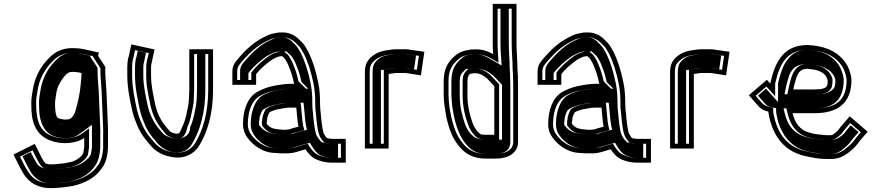

<svg xmlns="http://www.w3.org/2000/svg" viewBox="-20 -783 4562 994"><path d="M402 -405V-400C402 -394.7 401.7 -388.7 401 -382C397.4 -335.5 392.4 -289.9 381 -248C376.2 -232.1 370.3 -199.4 361 -187C354.8 -177.7 346 -165 331 -165C325.7 -164.3 320.7 -164 316 -164C301.2 -165.6 276.3 -167.8 273 -181C266.4 -198.6 265 -220.1 265 -245C265 -267.6 267.8 -271.1 271 -297C274.9 -328.6 289 -355.4 304.5 -376C315.5 -390.7 328.4 -411 354 -411C360.7 -411 367 -410.7 373 -410C375.7 -410 380.7 -409.3 388 -408ZM525 -437 488 -494 492 -511 415 -528C399.7 -531.3 387 -533 377 -533C369 -533.7 361.3 -534 354 -534C299.2 -534 261.6 -512 233 -482C192.1 -441.1 159.1 -384.8 149 -314C144.7 -284 142 -278.5 142 -247C142 -233 142.3 -220 143 -208C147.3 -130.2 179.9 -77.5 240 -56C297.4 -33 374.6 -38.7 416 -69V-21C414.8 -10.5 412.5 0.7 411 10C407.7 14.7 404.7 19.3 402 24C386 40 362.6 54.8 334 58L316 62C298.1 64.2 264.4 68 243 68C232.4 68 214.9 65.9 211 58C204 49.3 197.1 35.2 192 26L160 -38L50 17L82 81C92.2 99.8 102.8 121.7 117 137C143.7 169.4 185.3 191 243 191C269.4 191 312.9 186.9 336 183L360 179C420.6 165 473.2 136.5 504 92L514 78C529 54.1 536.8 21.8 539 -14V-82C539.7 -97.3 539.5 -114.7 538.5 -134C535.7 -188.6 533.7 -259.2 531 -314C529.3 -346.3 525 -381.8 525 -413ZM427 -425.2V-400C427 -393.8 426.6 -386.5 425.9 -379.8C422.3 -333.3 417.3 -286.2 405 -241.1C400.7 -226.7 397.7 -195.7 381.4 -172.5C376.8 -165.6 362.7 -141.3 332.8 -140C327.2 -139.4 321.4 -139 316 -139H314.6C306.1 -139.9 261.5 -135 249.1 -173.4C241.7 -193.8 240 -219.7 240 -245C240 -270.5 243.3 -277 246.2 -300.1C250.8 -337.3 267.2 -368 284.5 -391C293.5 -403 313.2 -436 354 -436C361.3 -436 365.9 -435.8 374.5 -435C379.9 -434.7 384.6 -434 392.9 -432.5ZM376 -508H377C384.2 -508 395.6 -506.6 409.6 -503.6L461.9 -492.1L461.2 -489.3L500 -429.6L500 -413C500 -379.6 504.4 -343.7 506 -312.7C508.7 -258.3 510.7 -187.7 513.5 -132.7C514.5 -113.7 514.7 -98.1 514 -82.5V-14.8C511.8 18.4 504.5 45.4 493.2 64.1L483.5 77.6C457.4 115.4 410.5 141.5 355.1 154.5L331.9 158.3C310.7 161.9 267.1 166 243 166C159.9 166 133.5 123.5 104.2 69.4L83.5 28.2L148.8 -4.5L169.9 37.7C175.2 47.2 181.1 59.9 190.8 72.9C208.7 96.9 232.7 93 243 93C267.5 93 301.3 89 320.3 86.7L338.1 82.7C375.4 77.7 400.8 60.5 419.7 41.7C425.6 35.8 429.7 26.9 434.7 19.8C436.7 7.8 439.3 -4.4 441 -19.6V-118.3L401.2 -89.2C369.2 -65.7 300 -58.9 248.8 -79.4C186.4 -101.7 167 -158.1 167 -247C167 -276.9 169.1 -278.3 173.7 -310.5C183 -375.5 213 -426.6 250.9 -464.5C276.4 -491.3 306.4 -509 354 -509C360.8 -509 368.4 -508.6 376 -508ZM442 -422.9 400.1 -431.8C392.8 -433.2 383.2 -434.6 377.5 -434.9C369.5 -435.7 362 -436 354 -436C343.5 -436 333.1 -434.4 324.4 -431.8C286.1 -420.5 275.5 -396.2 268.3 -386.6C251.1 -363.8 235.5 -334.1 231.1 -298.9C228.1 -274.9 225 -269.5 225 -245C225 -219.8 226.3 -196.7 233.7 -176.1C245.1 -139.7 304.3 -139.9 312.5 -139H316C322.2 -139 332.4 -139.8 335.7 -140.1C385.3 -143.4 394.7 -172.6 397.6 -177C412.6 -197.7 415.8 -228.4 420.4 -243.6C432.4 -287.7 437.4 -334.1 440.9 -380.6C441.6 -387.3 442 -394.1 442 -400ZM354 -509C319.1 -509 293.3 -496.4 267.1 -469C229.4 -431.2 198.5 -379.1 188.8 -311.8C184.4 -280.4 182 -277.5 182 -247C182 -233.2 182.3 -220.5 183 -208.9C186.3 -149.1 208 -109.1 237.1 -89.2C273.9 -64.1 350.3 -59.4 385.6 -85.2L456 -136.9V-20.1C454.5 -6.5 452 5.5 450.1 16.6C445.8 22.6 441.8 28.7 438.2 35C418.7 54.4 392.1 75.6 344.6 82.2L326.7 86.2C306.1 88.7 272.4 93 243 93C230.8 93 191 91.5 172.9 66.2C166.8 58 158.5 42 154 33.8L139.3 4.4L96.3 25.9L120 73.2C130.2 91.9 141.2 113.3 151.6 124.5C176.4 151.2 201.3 166 243 166C263.5 166 307.1 161.9 325.7 158.8L347.8 155.2C397.7 143.3 440.8 120.3 467.4 81.9L477.1 68.4C489 48.9 496.8 19.6 499 -14.5V-82.3C499.7 -97.8 499.5 -114 498.5 -133.2C495.7 -188 493.7 -258.6 491 -313.2C489.4 -344.7 485 -380.4 485 -413L485 -432.1L446.8 -490.9L447.6 -494.3L401.8 -504.4C389.1 -507.2 380 -508 377 -508H374.3C367.5 -508.6 360 -509 354 -509Z M660 -553 647 -493 643 -479C640.3 -465.7 639 -450.7 639 -434V-391C639 -329.3 652.8 -263.6 664 -213C672.7 -174.3 683.3 -151.1 697 -119C714.5 -82.5 733.3 -60.7 757 -33C780.9 -3.1 816 19.8 861 28C928.3 44.8 981.7 14.9 1007 -22C1055.1 -96.9 1083 -196.3 1083 -319V-528H960V-319C960 -310.3 959.7 -301.7 959 -293C959 -274.2 957.5 -256.4 955 -239C946.8 -200.7 941.6 -163.2 926 -132C923.3 -123.9 909.4 -92 905 -92C900.3 -91.3 896.7 -91 894 -91L882 -93C869.1 -96.2 857.8 -102.3 852 -112L840 -126C813.4 -157.9 795.3 -192.5 784 -240C775.2 -284 762 -337.8 762 -391V-434C762 -442 762.7 -448.3 764 -453C769.3 -477.7 774.7 -502.3 780 -527ZM737 -434V-391C737 -333.6 750.7 -278.8 759.6 -234.6C771.9 -182.9 791.7 -144.9 820.9 -109.9L831.8 -97.1C844.4 -78.8 860.6 -72.6 876.9 -68.5L891.9 -66H894C898.7 -66 903.2 -66.5 908.5 -67.3C941.1 -67.3 949.1 -122.3 949.1 -122.3C967 -159.3 971.6 -197.1 979.4 -233.8C983.2 -251.3 983.9 -273.9 984 -292C984.7 -301.3 985 -310 985 -319V-503H1058V-319C1058 -200 1030.7 -105.4 986.2 -35.8C965.7 -6.4 923.1 17.7 866.3 3.5C826.6 -3.7 797.3 -22.6 776.3 -48.9C751.9 -77.3 735.6 -96.6 719.8 -129.3C705.6 -162.3 696.6 -182.2 688.4 -218.4C677.2 -268.7 664 -332.9 664 -391V-434C664 -448.9 665.3 -462.4 667.3 -473.1L671.3 -486.9L679.1 -523.3L750.3 -507.9C744.9 -483.1 737 -460.9 737 -434ZM915.5 -67.8C908.8 -66.9 901.1 -66 894 -66H888.8L869.4 -69.2C847.5 -74.7 827.3 -84.2 815.6 -101.5L804.6 -114.3C775.6 -149.2 756.3 -186.3 744.4 -236.6C735.5 -280.8 722 -335.1 722 -391V-434C722 -442.7 722.5 -449.7 724.5 -456.8C728.1 -473.7 732.1 -492 736 -510.1L693.1 -519.4L686.5 -489.1L682.6 -475.3C680.3 -463.6 679 -449.6 679 -434V-391C679 -331.6 692.4 -266.8 703.6 -216.4C712 -179.4 721.5 -158.4 735.5 -125.8C751.8 -92.1 768.2 -72.9 792.5 -44.5C832.6 5.6 924.2 34.6 970.1 -31.6C1015.2 -102 1043 -198.7 1043 -319V-503H1000V-319C1000 -310.1 999.7 -301.4 999 -292.4C999 -273.8 997.5 -255.1 994.8 -236.2C986.5 -197.8 982.1 -161 964.7 -125.6C963.9 -123.3 968.6 -78.4 915.5 -67.8Z M1306 -344V-399C1327.8 -428.1 1357.4 -451.8 1387 -473L1401 -481C1406.3 -483.7 1411.3 -486 1416 -488C1419.1 -489.6 1430.6 -491.2 1433 -492H1441C1446.5 -486.5 1451.8 -483.4 1456 -477C1462 -466.1 1469.5 -455.4 1474 -442C1486.6 -414.2 1495 -384.8 1502 -352C1502 -350.7 1502.3 -349.7 1503 -349H1480C1454 -349 1434.2 -344.2 1410 -341L1385 -336C1357.6 -329.7 1330.1 -317.9 1308 -305C1261 -275.9 1238 -213.8 1238 -139C1238 -113 1246.9 -89.5 1259 -73C1287.5 -32.3 1339.6 9 1408 9C1416.7 10.3 1429 11 1445 11C1486.4 12.6 1507.4 6.9 1537 -3L1562 -10C1571.8 5.7 1585.2 21.1 1598 31C1622.1 47.6 1658.4 59 1698 59H1770V-64H1698C1691.5 -64 1679 -66.8 1672 -68C1666.3 -73.7 1660.4 -85.4 1656 -92C1650.2 -109.5 1647.4 -131.9 1645 -151L1643 -168C1642.3 -172 1641.7 -180 1641 -192C1638.6 -217.5 1637 -220 1637 -244C1637 -285.9 1635 -317.8 1628 -353C1616 -413.1 1599.3 -468.4 1575 -517L1561 -541C1554.3 -552.3 1546 -562.3 1536 -571L1523 -584C1505.5 -600.4 1476.7 -615 1446 -615H1427C1419 -614.3 1409 -612.7 1397 -610C1373.3 -605.5 1362.8 -598.9 1345 -590C1295.3 -565.1 1255.4 -528.6 1220.5 -488.5C1201.1 -466.3 1183 -447 1183 -413V-344ZM1514 -226C1516 -207.8 1519.2 -169.4 1521 -151L1524 -134C1524 -132 1524.3 -129.7 1525 -127L1494 -119C1487.4 -116.2 1475.7 -112 1467 -112C1463.7 -111.3 1457.3 -111 1448 -111C1436.7 -111.7 1429.3 -112.3 1426 -113C1423.3 -113 1417.7 -113.7 1409 -115L1399 -117C1381.9 -120.4 1370.2 -129.8 1361 -142V-151C1361.7 -154.3 1362.3 -158.3 1363 -163C1363 -174.7 1365.3 -180.3 1370 -191L1375 -201C1381.2 -205.7 1392.8 -209.9 1400 -212L1412 -216C1431.8 -218.8 1457.9 -226 1480 -226ZM1408 -16C1350.2 -16 1304.9 -51.1 1279.3 -87.6C1270 -100.3 1263 -118.5 1263 -139C1263 -209.9 1285.5 -261.3 1320.9 -283.6C1341 -295.2 1366.7 -306 1390.3 -311.6L1414.1 -316.3C1440.1 -319.9 1457.3 -324 1480 -324H1563.4L1525.4 -361.9C1518.2 -394.8 1509.9 -423 1497.3 -451.2C1491.4 -468.1 1482.9 -480.1 1477.9 -489.1C1471.5 -500.5 1461 -507.4 1458.7 -509.7L1451.4 -517H1428.9C1416.5 -512.9 1399.6 -508.3 1389.2 -503L1373.5 -494.1C1340.2 -470.3 1307.4 -442.6 1281 -407.3V-369L1208 -369V-413C1208 -436.7 1219 -448.7 1239.4 -472.1C1273.1 -510.8 1310.5 -544.8 1356.2 -567.6C1375.6 -577.3 1380.9 -581.5 1402.1 -585.5C1413.6 -588.1 1422.4 -589.4 1428.1 -590H1446C1468.9 -590 1492.7 -577.9 1505.6 -566L1519 -552.7C1527.1 -545.6 1534 -537.5 1539.4 -528.4L1553 -505.1C1575.8 -459.2 1591.8 -406.4 1603.5 -348.1C1610.1 -315 1612 -285.2 1612 -244C1612 -218.9 1613.9 -212.7 1616.1 -190.1C1616.8 -176.5 1617.4 -169.8 1618.2 -164.5L1620.2 -148C1625.1 -108.9 1628.7 -76 1654.3 -50.3L1660 -44.7C1671.5 -42.7 1681.2 -39 1698 -39H1745V34H1698C1663.4 34 1631.9 23.6 1612.7 10.8C1603.2 3.3 1591.4 -10.1 1583.2 -23.2L1573.3 -39.1L1529.7 -26.9C1500.2 -17.1 1485.5 -12.5 1445.5 -14C1426.2 -14 1418.2 -16 1408 -16ZM1536.4 -251H1480C1451.7 -251 1424.9 -243.1 1406.2 -240.4L1392.6 -235.9C1380.8 -232.4 1367.1 -226.3 1355.3 -217.5L1347.4 -201.7C1342.8 -191.4 1338.4 -179.2 1338 -164.9C1337.2 -159.2 1336.8 -157.6 1336 -153.5V-133.7C1349.8 -115.3 1365.9 -98.1 1394.1 -92.5L1404.6 -90.4C1422.9 -87.6 1427.6 -87.2 1447.3 -86H1448C1456.9 -86 1463.6 -86.3 1469.4 -87C1484.9 -88 1493.8 -91.9 1502 -95.2L1555.3 -109L1549.3 -133.1C1549.1 -133.8 1549 -134.3 1549 -134.3V-136.2L1545.8 -154.4C1543.8 -174.3 1540.9 -209.9 1538.8 -228.8ZM1445 -14H1446.2C1480.9 -12.6 1490.4 -15.8 1519.4 -25.5L1584 -43.5L1599.3 -19.1C1607.6 -5.7 1619.6 7.7 1628.4 14.7C1645 25.8 1671 34 1698 34H1730V-39H1698C1677.6 -39 1666.2 -43.1 1661.7 -43.8L1646.4 -46.4L1638.1 -54.7C1626 -66.9 1622.3 -77.6 1617.6 -84.6C1610.8 -104.9 1607.6 -129 1605.1 -149.1L1603.1 -165.8C1602.4 -170.6 1601.8 -177.8 1601 -190.8C1598.8 -214.4 1597 -219.3 1597 -244C1597 -285.5 1595.1 -316 1588.3 -349.9C1576.5 -408.9 1560.7 -461.6 1537.1 -509L1523.4 -532.4C1517.7 -542.2 1510.7 -550.2 1502.8 -557L1489.4 -570.4C1476.3 -582.5 1456.3 -590 1446 -590H1430.1C1404.1 -586.9 1394.7 -582.8 1370 -570.5C1327 -549 1289.4 -515.3 1255.6 -476.5C1235.7 -453.6 1223 -440.9 1223 -413V-369L1266 -369V-404.6C1292 -439.2 1325.1 -466.8 1358.4 -490.5L1375 -500C1382.6 -503.8 1383.8 -504.5 1394.6 -509.1C1407.8 -514.3 1414.3 -514.1 1423 -517H1463.2L1474.9 -505.2C1477.3 -502.9 1485.7 -497.5 1492.9 -486.6C1499.5 -476.7 1506.6 -465.8 1512.9 -448C1525.5 -419.9 1533.8 -391.2 1541 -358.1L1575.2 -324H1480C1462.4 -324 1448.1 -320.7 1420.4 -316.8L1398.1 -312.4C1377.8 -307.5 1353.4 -297.2 1335.7 -287C1303.4 -266.5 1278 -211.6 1278 -139C1278 -116.4 1285.9 -96.4 1295.5 -83.2C1322.7 -44.3 1367 -16 1408 -16H1412.9C1421.1 -14.7 1426.4 -14 1445 -14ZM1551.3 -251 1553.9 -227.7C1556 -209.1 1559 -172.4 1560.9 -153.1L1564 -135.4V-134C1564 -133.7 1564.1 -132.6 1564.5 -130.9L1569.4 -111.4L1512.8 -96.8C1505.1 -93.8 1496.2 -89.1 1472.7 -87.1C1465.3 -86.3 1456.9 -86 1448 -86H1446.1C1426.5 -87.2 1416.4 -88.1 1398.1 -90.9L1386.8 -93.2C1349.7 -100.6 1334.3 -118.8 1321 -136.4V-152.6C1321.8 -156.3 1322.2 -158.8 1323 -164.2C1323.2 -177.2 1326.7 -187 1331.6 -198.1L1339.2 -213.2C1353 -223.6 1367.4 -229.9 1382.3 -234.4L1397.9 -239.6C1416 -242.2 1441.7 -251 1480 -251Z M1992 -14V-400L2006 -402C2014.2 -403 2022.2 -405 2030 -405H2079C2081 -405 2084 -404.7 2088 -404L2159 -393L2177 -515L2106 -525C2096.7 -527 2087.7 -528 2079 -528H2030C2022 -528 2014 -527.3 2006 -526C1959.5 -520.8 1931.2 -513.2 1902 -488C1881.4 -469.6 1869 -448.5 1869 -409V-14ZM1967 -39H1894V-409C1894 -442.5 1902.3 -454.8 1918.5 -469.2C1942.5 -489.9 1963.6 -496.1 2008.8 -501.2C2015.8 -501.9 2022.9 -503 2030 -503H2079C2086 -503 2093.8 -502.1 2101.6 -500.4L2148.6 -493.8L2137.9 -421.6L2092 -428.7C2087.6 -429.4 2083.6 -430 2079 -430H2030C2017.9 -430 2009.4 -427.6 2002.7 -426.8L1967 -421.7ZM1952 -39V-419.9L1997.6 -426.4C2002 -427 2011.3 -430 2030 -430H2079C2087.5 -430 2093 -429 2098 -428.2L2123.4 -424.3L2133.9 -495.4L2095.1 -500.9C2089.6 -502.1 2083 -503 2079 -503H2030C2025.6 -503 2021.1 -502.6 2016.3 -501.8C1972.7 -494.6 1959.7 -494.9 1934.6 -473.5C1919 -459.5 1909 -445.3 1909 -409V-39Z M2654 -560V-763H2531V-560C2531 -542 2531.7 -523 2533 -503C2507.1 -517.8 2472.4 -530.2 2431 -527C2423 -527 2415.3 -526.3 2408 -525C2373.8 -518.8 2355.8 -512.3 2332 -491C2298.7 -461.6 2277 -424.4 2277 -364V-292C2277 -249.3 2284.8 -217.2 2290 -181C2298.5 -138.5 2312.1 -94.6 2332 -61C2365.5 -6.1 2408 38 2495 38H2549C2610.5 38 2662 9.5 2662 -49V-342C2662 -354 2661.7 -367 2661 -381L2663 -383L2661 -386V-394L2659 -424C2659 -467.9 2654 -516 2654 -560ZM2402 -382C2403.3 -385.3 2404.7 -388.3 2406 -391C2406 -395.2 2412 -398 2415 -401C2421 -401 2428 -404 2436 -404C2466.6 -404 2482.6 -391.9 2500 -378L2509 -369C2514.3 -363 2519.3 -357.7 2524 -353L2539 -337V-85H2495C2490.3 -85 2485 -85.3 2479 -86C2471.2 -86 2467.6 -88.5 2462 -93C2446.7 -105.2 2433.1 -126.7 2426 -148C2411 -190.5 2400 -236.2 2400 -290V-364C2400 -370.5 2402 -376.5 2402 -382ZM2635.8 -391.4 2636.1 -378.8C2636.8 -363.5 2637 -353.6 2637 -342V-49C2637 -10.3 2604.8 13 2549 13H2495C2418.7 13 2384.9 -22.4 2353.4 -73.9C2336.2 -103.1 2322.6 -146 2314.6 -185.2C2311.4 -207 2307.1 -221 2305.9 -236.9C2304.3 -256 2302 -272.8 2302 -292V-364C2302 -417.7 2319.5 -446.6 2348.6 -472.3C2369.3 -490.8 2379.5 -494.4 2412.5 -500.4C2418.2 -501.4 2424.4 -502 2431 -502H2432C2467.7 -504.7 2497.4 -494.6 2520.6 -481.3L2561 -458.2L2557.9 -504.7C2556.6 -524.2 2556 -542.6 2556 -560V-738H2629V-560C2629 -514.1 2634 -466.1 2634 -424V-423.2L2636 -393.2C2636 -392.2 2635.8 -392.9 2635.8 -391.4ZM2377 -386.8V-382C2376.9 -380.7 2375 -374.3 2375 -364V-290C2375 -232.8 2386.9 -183.6 2402.4 -139.9C2410.7 -115 2426 -89.8 2446.4 -73.5C2452 -69 2465.9 -61.4 2477.5 -61C2483.7 -60.4 2489.5 -60 2495 -60H2564V-346.9L2542 -370.4C2536.9 -375.4 2532.5 -380.1 2527.2 -386.2L2516.7 -396.7C2498.5 -411.2 2475.2 -429 2436 -429C2424 -429 2415.5 -426.1 2414.8 -426H2404.6C2395.7 -418.1 2385.5 -411.8 2377 -386.8ZM2620.8 -388.2C2620.8 -389.6 2621 -391.5 2621 -393.5L2619 -423.5C2619 -467.5 2614 -514.5 2614 -560V-738H2571V-560C2571 -542.4 2571.7 -523.7 2573 -504L2577 -444L2506 -484.5C2483.3 -497.5 2460.2 -504.1 2433.5 -502H2431C2426.6 -502 2422.8 -501.6 2419.2 -501C2389.3 -495.6 2384.8 -494.6 2364.7 -476.6C2336.2 -451.5 2317 -420.7 2317 -364V-292C2317 -272.1 2319.4 -254.8 2321 -236.2C2322.2 -219.2 2326.8 -204.3 2329.8 -183.7C2337.9 -143.3 2351.7 -99.9 2369.4 -69.8C2402.8 -15.2 2436 13 2495 13H2549C2586.1 13 2622 -0.8 2622 -49V-342C2622 -355.8 2621.6 -372.7 2620.8 -388.2ZM2362 -382V-385.1C2363.6 -389 2364.8 -392 2366.6 -395.9C2369.4 -405.3 2379.6 -413.2 2381.6 -414.8L2392.8 -426H2411.1C2412.4 -426.3 2422.8 -429 2436 -429C2488.3 -429 2515.5 -406.2 2532.8 -392.4L2543.5 -381.7C2548.8 -375.7 2553.2 -371 2558.2 -365.9L2579 -343.8V-60H2495C2488.5 -60 2481.1 -60.5 2475.3 -61C2450.7 -62.6 2435.4 -73.7 2430.5 -77.6C2409 -94.8 2394.8 -118.9 2386.9 -142.8C2371.6 -186.1 2360 -234.1 2360 -290V-364C2360 -373.6 2362 -380.3 2362 -382Z M2886 -344V-399C2907.8 -428.1 2937.4 -451.8 2967 -473L2981 -481C2986.3 -483.7 2991.3 -486 2996 -488C2999.1 -489.6 3010.6 -491.2 3013 -492H3021C3026.5 -486.5 3031.8 -483.4 3036 -477C3042 -466.1 3049.5 -455.4 3054 -442C3066.6 -414.2 3075 -384.8 3082 -352C3082 -350.7 3082.3 -349.7 3083 -349H3060C3034 -349 3014.2 -344.2 2990 -341L2965 -336C2937.6 -329.7 2910.1 -317.9 2888 -305C2841 -275.9 2818 -213.8 2818 -139C2818 -113 2826.9 -89.5 2839 -73C2867.5 -32.3 2919.6 9 2988 9C2996.7 10.3 3009 11 3025 11C3066.4 12.6 3087.4 6.9 3117 -3L3142 -10C3151.8 5.7 3165.2 21.1 3178 31C3202.1 47.6 3238.4 59 3278 59H3350V-64H3278C3271.5 -64 3259 -66.8 3252 -68C3246.3 -73.7 3240.4 -85.4 3236 -92C3230.2 -109.5 3227.4 -131.9 3225 -151L3223 -168C3222.3 -172 3221.7 -180 3221 -192C3218.6 -217.5 3217 -220 3217 -244C3217 -285.9 3215 -317.8 3208 -353C3196 -413.1 3179.3 -468.4 3155 -517L3141 -541C3134.3 -552.3 3126 -562.3 3116 -571L3103 -584C3085.5 -600.4 3056.7 -615 3026 -615H3007C2999 -614.3 2989 -612.7 2977 -610C2953.3 -605.5 2942.8 -598.9 2925 -590C2875.3 -565.1 2835.4 -528.6 2800.5 -488.5C2781.1 -466.3 2763 -447 2763 -413V-344ZM3094 -226C3096 -207.8 3099.2 -169.4 3101 -151L3104 -134C3104 -132 3104.3 -129.7 3105 -127L3074 -119C3067.4 -116.2 3055.7 -112 3047 -112C3043.7 -111.3 3037.3 -111 3028 -111C3016.7 -111.7 3009.3 -112.3 3006 -113C3003.3 -113 2997.7 -113.7 2989 -115L2979 -117C2961.9 -120.4 2950.2 -129.8 2941 -142V-151C2941.7 -154.3 2942.3 -158.3 2943 -163C2943 -174.7 2945.3 -180.3 2950 -191L2955 -201C2961.2 -205.7 2972.8 -209.9 2980 -212L2992 -216C3011.8 -218.8 3037.9 -226 3060 -226ZM2988 -16C2930.2 -16 2884.9 -51.1 2859.3 -87.6C2850 -100.3 2843 -118.5 2843 -139C2843 -209.9 2865.5 -261.3 2900.9 -283.6C2921 -295.2 2946.7 -306 2970.3 -311.6L2994.1 -316.3C3020.1 -319.9 3037.3 -324 3060 -324H3143.4L3105.4 -361.9C3098.2 -394.8 3089.9 -423 3077.3 -451.2C3071.4 -468.1 3062.9 -480.1 3057.9 -489.1C3051.5 -500.5 3041 -507.4 3038.7 -509.7L3031.4 -517H3008.9C2996.5 -512.9 2979.6 -508.3 2969.2 -503L2953.5 -494.1C2920.2 -470.3 2887.4 -442.6 2861 -407.3V-369L2788 -369V-413C2788 -436.7 2799 -448.7 2819.4 -472.1C2853.1 -510.8 2890.5 -544.8 2936.2 -567.6C2955.6 -577.3 2960.9 -581.5 2982.1 -585.5C2993.6 -588.1 3002.4 -589.4 3008.1 -590H3026C3048.9 -590 3072.7 -577.9 3085.6 -566L3099 -552.7C3107.1 -545.6 3114 -537.5 3119.4 -528.4L3133 -505.1C3155.8 -459.2 3171.8 -406.4 3183.5 -348.1C3190.1 -315 3192 -285.2 3192 -244C3192 -218.9 3193.9 -212.7 3196.1 -190.1C3196.8 -176.5 3197.4 -169.8 3198.2 -164.5L3200.2 -148C3205.1 -108.9 3208.7 -76 3234.3 -50.3L3240 -44.7C3251.5 -42.7 3261.2 -39 3278 -39H3325V34H3278C3243.4 34 3211.9 23.6 3192.7 10.8C3183.2 3.3 3171.4 -10.1 3163.2 -23.2L3153.3 -39.1L3109.7 -26.9C3080.2 -17.1 3065.5 -12.5 3025.5 -14C3006.2 -14 2998.2 -16 2988 -16ZM3116.4 -251H3060C3031.7 -251 3004.9 -243.1 2986.2 -240.4L2972.6 -235.9C2960.8 -232.4 2947.1 -226.3 2935.3 -217.5L2927.4 -201.7C2922.8 -191.4 2918.4 -179.2 2918 -164.9C2917.2 -159.2 2916.8 -157.6 2916 -153.5V-133.7C2929.8 -115.3 2945.9 -98.1 2974.1 -92.5L2984.6 -90.4C3002.9 -87.6 3007.6 -87.2 3027.3 -86H3028C3036.9 -86 3043.6 -86.3 3049.4 -87C3064.9 -88 3073.8 -91.9 3082 -95.2L3135.3 -109L3129.3 -133.1C3129.1 -133.8 3129 -134.3 3129 -134.3V-136.2L3125.8 -154.4C3123.8 -174.3 3120.9 -209.9 3118.8 -228.8ZM3025 -14H3026.2C3060.9 -12.6 3070.4 -15.8 3099.4 -25.5L3164 -43.5L3179.3 -19.1C3187.6 -5.7 3199.6 7.7 3208.4 14.7C3225 25.8 3251 34 3278 34H3310V-39H3278C3257.6 -39 3246.2 -43.1 3241.7 -43.8L3226.4 -46.4L3218.1 -54.7C3206 -66.9 3202.3 -77.6 3197.6 -84.6C3190.8 -104.9 3187.6 -129 3185.1 -149.1L3183.1 -165.8C3182.4 -170.6 3181.8 -177.8 3181 -190.8C3178.8 -214.4 3177 -219.3 3177 -244C3177 -285.5 3175.1 -316 3168.3 -349.9C3156.5 -408.9 3140.7 -461.6 3117.1 -509L3103.4 -532.4C3097.7 -542.2 3090.7 -550.2 3082.8 -557L3069.4 -570.4C3056.3 -582.5 3036.3 -590 3026 -590H3010.1C2984.1 -586.9 2974.7 -582.8 2950 -570.5C2907 -549 2869.4 -515.3 2835.6 -476.5C2815.7 -453.6 2803 -440.9 2803 -413V-369L2846 -369V-404.6C2872 -439.2 2905.1 -466.8 2938.4 -490.5L2955 -500C2962.6 -503.8 2963.8 -504.5 2974.6 -509.1C2987.8 -514.3 2994.3 -514.1 3003 -517H3043.2L3054.9 -505.2C3057.3 -502.9 3065.7 -497.5 3072.9 -486.6C3079.5 -476.7 3086.6 -465.8 3092.9 -448C3105.5 -419.9 3113.8 -391.2 3121 -358.1L3155.2 -324H3060C3042.4 -324 3028.1 -320.7 3000.4 -316.8L2978.1 -312.4C2957.8 -307.5 2933.4 -297.2 2915.7 -287C2883.4 -266.5 2858 -211.6 2858 -139C2858 -116.4 2865.9 -96.4 2875.5 -83.2C2902.7 -44.3 2947 -16 2988 -16H2992.9C3001.1 -14.7 3006.4 -14 3025 -14ZM3131.3 -251 3133.9 -227.7C3136 -209.1 3139 -172.4 3140.9 -153.1L3144 -135.4V-134C3144 -133.7 3144.1 -132.6 3144.5 -130.9L3149.4 -111.4L3092.8 -96.8C3085.1 -93.8 3076.2 -89.1 3052.7 -87.1C3045.3 -86.3 3036.9 -86 3028 -86H3026.1C3006.5 -87.2 2996.4 -88.1 2978.1 -90.9L2966.8 -93.2C2929.7 -100.6 2914.3 -118.8 2901 -136.4V-152.6C2901.8 -156.3 2902.2 -158.8 2903 -164.2C2903.2 -177.2 2906.7 -187 2911.6 -198.1L2919.2 -213.2C2933 -223.6 2947.4 -229.9 2962.3 -234.4L2977.9 -239.6C2996 -242.2 3021.7 -251 3060 -251Z M3572 -14V-400L3586 -402C3594.2 -403 3602.2 -405 3610 -405H3659C3661 -405 3664 -404.7 3668 -404L3739 -393L3757 -515L3686 -525C3676.7 -527 3667.7 -528 3659 -528H3610C3602 -528 3594 -527.3 3586 -526C3539.5 -520.8 3511.2 -513.2 3482 -488C3461.4 -469.6 3449 -448.5 3449 -409V-14ZM3547 -39H3474V-409C3474 -442.5 3482.3 -454.8 3498.5 -469.2C3522.5 -489.9 3543.6 -496.1 3588.8 -501.2C3595.8 -501.9 3602.9 -503 3610 -503H3659C3666 -503 3673.8 -502.1 3681.6 -500.4L3728.6 -493.8L3717.9 -421.6L3672 -428.7C3667.6 -429.4 3663.6 -430 3659 -430H3610C3597.9 -430 3589.4 -427.6 3582.7 -426.8L3547 -421.7ZM3532 -39V-419.9L3577.6 -426.4C3582 -427 3591.3 -430 3610 -430H3659C3667.5 -430 3673 -429 3678 -428.2L3703.4 -424.3L3713.9 -495.4L3675.1 -500.9C3669.6 -502.1 3663 -503 3659 -503H3610C3605.6 -503 3601.1 -502.6 3596.3 -501.8C3552.7 -494.6 3539.7 -494.9 3514.6 -473.5C3499 -459.5 3489 -445.3 3489 -409V-39Z M4231 -322C4221.6 -322 4207.1 -320 4197 -320H4087C4090.3 -336.4 4093 -349.2 4099 -368C4108.2 -399.3 4119.7 -427 4159 -427C4210.3 -422.7 4251.8 -412.8 4264 -370C4264 -368.7 4264.3 -367.3 4265 -366C4265 -359.3 4264.7 -354 4264 -350C4264 -330 4247.4 -326.1 4231 -322ZM3968 -353V-350L3950 -370L3857 -290L3903 -237C3917.1 -220.2 3934.5 -210.2 3958 -205C3958 -201.7 3958.3 -198.3 3959 -195C3980.1 -75.5 4043.5 6.9 4163 28C4193.7 34.6 4223.3 40 4259 40H4283C4317.7 40 4343.9 27.8 4365 13C4380.7 1.2 4406.1 -19.1 4417 -35C4433.8 -58.5 4453.4 -79.2 4472 -101L4379 -181L4339 -134C4331.2 -124.9 4324.4 -117.1 4317 -106C4312.4 -101.4 4297.3 -89.7 4295 -88C4290.3 -84.9 4286.8 -83 4279 -83H4260C4255.3 -83 4250.7 -83.3 4246 -84C4218.2 -86.8 4192.5 -88.8 4168 -97C4119.6 -111.5 4095.6 -146.7 4083 -197H4197C4316.7 -197 4388 -248.8 4388 -369C4387.3 -385 4384.7 -398.7 4380 -410C4373.7 -433.2 4361.7 -455.4 4347 -472C4307.8 -520.2 4244.3 -546.1 4162 -550C4033.4 -550 3992.1 -459.1 3968 -353ZM4160 -452H4159C4102.4 -452 4084.1 -405.9 4075.1 -375.3C4069 -356.1 4065.8 -341.2 4062.5 -324.9L4056.5 -295H4197C4209.8 -295 4224.5 -297 4231 -297H4234.1C4246.1 -300 4266.3 -301.5 4280.5 -321.7C4286 -329.4 4288.4 -338.5 4289 -348.2C4289.8 -353.7 4290 -359.4 4290 -366V-371.9C4274.2 -434.8 4213 -448.7 4160 -452ZM4161.4 -525C4240 -521.1 4294.1 -497.4 4327.9 -455.8C4340.6 -441.5 4350.5 -423.1 4355.9 -403.4C4358.5 -393.8 4362.3 -383.3 4363 -368.5C4362.6 -263.1 4307.7 -222 4197 -222H4051L4058.7 -190.9C4072.5 -135.8 4102.4 -91 4160.5 -73.2C4190 -63.5 4216.3 -61.8 4243 -59.2C4250.1 -58.2 4254.1 -58 4260 -58H4279C4291.3 -58 4303 -63.3 4308.9 -67.2C4313.4 -70.3 4328.3 -81.9 4336.4 -90.1C4343.5 -100.6 4349.4 -107.7 4358 -117.8L4381.7 -145.7L4436.6 -98.4C4421.9 -81.6 4409.8 -67.9 4396.5 -49.4C4389.2 -38.7 4364.6 -18 4350.3 -7.3C4331.5 5.8 4311.4 15 4283 15H4259C4225.6 15 4199.1 10.2 4167.8 3.5C4056.9 -16.1 4003 -89.8 3983.6 -199.6C3983.1 -202 3983 -203.2 3983 -205V-225.1L3963.4 -229.4C3944.1 -233.7 3932.7 -240.5 3922 -253.2L3892.3 -287.4L3947.8 -335.1L3993 -284.9V-350C4015 -445.8 4048.6 -524.5 4161.4 -525ZM4305 -369.8V-366C4305 -359.5 4304.7 -353.6 4304 -348.8C4303.4 -336.1 4298.2 -324.3 4285.9 -315.1C4267.7 -301.5 4252.5 -300.4 4238.7 -297H4231C4229 -297 4214.1 -295 4197 -295H4041.7L4047.3 -323.1C4050.6 -339.4 4053.6 -353.6 4059.7 -372.7C4067.1 -397.9 4079.7 -452 4159 -452H4161.7C4222.1 -447.5 4290.2 -429.8 4305 -369.8ZM4348 -368.7C4347.3 -383.3 4344.6 -395.6 4340.8 -404.8C4335 -426.1 4324.6 -445.6 4311.6 -460.3C4277.9 -501.8 4229.4 -521.4 4160.5 -525C4104.6 -524.4 4070.4 -501.3 4040.8 -449.8C4027.2 -424.4 4016 -386.2 4008 -351.2V-254.6L3945.7 -323.8L3904.2 -288.1L3938.3 -248.8C3949.2 -235.8 3958.2 -231.5 3971.4 -228.6L3998 -222.6V-205C3998 -202.6 3998.2 -200.7 3998.7 -197.9C4005.5 -159.4 4013.3 -130.7 4029 -102.9C4058.5 -43.9 4111.5 -7.1 4173.9 3.9C4204.5 9.3 4229 15 4259 15H4283C4301.1 15 4316.8 9.1 4334.7 -3.3C4348.4 -13.7 4372.8 -34.1 4380.4 -45C4394.7 -65.2 4409.7 -81.8 4424.8 -99.1L4384.3 -133.9L4374.3 -122.2C4366.3 -112.9 4360.5 -106.3 4353.9 -96.4C4348 -87.5 4329.5 -74.8 4325.7 -72C4319.2 -67.1 4301.3 -58 4279 -58H4260C4252.7 -58 4245.9 -58.5 4238.5 -59.4C4212.5 -62 4182.6 -64 4149.9 -74.7C4083 -95.2 4056.5 -141.2 4043.5 -193.1L4036.3 -222H4197C4248.4 -222 4282.2 -232.2 4306.8 -254.2C4331.2 -275.9 4347.9 -312.1 4348 -368.7Z"/></svg>

Font: Tape
Style: Regular
Weight: 500
Foundry: Cannot Into Space Fonts
Version: Version 0.97